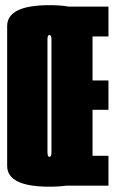

<svg xmlns="http://www.w3.org/2000/svg" viewBox="-20 -700 436 724"><path d="M166.5 4Q7 4 7 -74.5V-601.5Q7 -680.5 166.5 -680.5Q326 -680.5 326 -601.5V-74.5Q326 4 166.5 4ZM166.5 -108.5Q174 -108.5 174 -126.5V-552Q174 -568 166.5 -568Q159 -568 159 -552V-126.5Q159 -108.5 166.5 -108.5ZM175.5 0V-675H389V-562.5H329V-396.5H389V-286H329V-112.5H389V0Z"/></svg>

Font: Anybody UltraCondensed ExtraBold
Style: Regular
Weight: 800
Width: 1
Designer: Tyler Finck
Foundry: Etcetera Type Company
Version: Version 1.010; ttfautohint (v1.8.3) -l 8 -r 50 -G 200 -x 14 